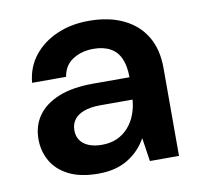

<svg xmlns="http://www.w3.org/2000/svg" viewBox="-64 -576 688 656"><g transform="rotate(-10 280.0 -248.0)"><path d="M227 12Q165 12 124.5 -8.5Q84 -29 64.5 -63.5Q45 -98 45 -139Q45 -186 69.5 -220.5Q94 -255 142 -274.5Q190 -294 261 -294H388Q388 -333 376.5 -359Q365 -385 341.5 -398Q318 -411 283 -411Q242 -411 211.5 -391.5Q181 -372 175 -333H57Q62 -387 93 -426Q124 -465 173.5 -486.5Q223 -508 284 -508Q354 -508 404.5 -483.5Q455 -459 481.5 -414Q508 -369 508 -305V0H407L395 -80H394Q382 -59 366 -42.5Q350 -26 329.5 -13.5Q309 -1 283.5 5.5Q258 12 227 12ZM256 -83Q286 -83 309 -93.5Q332 -104 348.5 -123Q365 -142 374 -166Q383 -190 385 -216V-217H274Q238 -217 215 -208Q192 -199 181.5 -183.5Q171 -168 171 -148Q171 -127 181.5 -112.5Q192 -98 211 -90.5Q230 -83 256 -83Z"/></g></svg>

Font: DM Sans 28pt SemiBold
Style: Regular
Weight: 600
Version: Version 4.004;gftools[0.9.30]